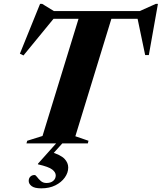

<svg xmlns="http://www.w3.org/2000/svg" viewBox="-20 -764 862 1023"><path d="M756 -664H202.5L273.5 -674L105 -468.5L86 -478L193.5 -743.5H204.5L288.5 -692L229 -705H762.5L695.5 -692L810.5 -743.5H821.5L773 -470.5H753.5L711 -674ZM404 -682H579L381.5 -38L451.5 -14L448 0H121L125 -14L206.5 -39.5ZM200 239.5Q164 239.5 148.5 227.5Q133 215.5 133 200Q133 185.5 141.8 177Q150.5 168.5 164 168.5Q170 168.5 177.5 179Q185 189.5 197.2 200.2Q209.5 211 227.5 211Q250.5 211 263.8 199.5Q277 188 277 170.5Q277 154 258.2 139.2Q239.5 124.5 182 111.5L182.5 108L297 -20H330L226.5 95L247 44Q303.5 61 323.5 82Q343.5 103 343.5 128.5Q343.5 156.5 325.2 182Q307 207.5 275 223.5Q243 239.5 200 239.5Z"/></svg>

Font: Newsreader 60pt
Style: Bold Italic
Weight: 700
Italic angle: -17°
Designer: Hugues Gentile
Foundry: Production Type
Version: Version 1.003